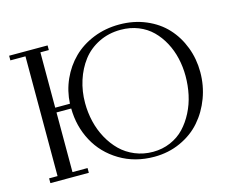

<svg xmlns="http://www.w3.org/2000/svg" viewBox="-100 -856 1223 1008"><g transform="rotate(-15 511.5 -351.5)"><path d="M22 -676.8V-702.1H231V-676.8H185.1V-376H265.1Q268.6 -444.8 296.1 -506.1Q323.7 -567.4 369.6 -612.8Q415.5 -658.2 481 -684.6Q546.4 -710.9 622.1 -710.9Q700.2 -710.9 766.1 -683.1Q832 -655.3 876.2 -607.4Q920.4 -559.6 944.8 -495.6Q969.2 -431.6 969.2 -359.9Q969.2 -286.6 944.3 -220Q919.4 -153.3 875.2 -102.8Q831.1 -52.2 765.1 -22.2Q699.2 7.8 622.1 7.8Q517.1 7.8 435.1 -41.5Q353 -90.8 309.6 -171.9Q266.1 -252.9 265.1 -350.1H185.1V-25.9H267.1V0H58.1V-25.9H104V-676.8ZM342.8 -358.9Q342.8 -307.1 354.5 -257.6Q366.2 -208 389.9 -164.8Q413.6 -121.6 446.5 -89.1Q479.5 -56.6 524.9 -37.8Q570.3 -19 622.1 -19Q673.3 -19 717.5 -38.1Q761.7 -57.1 792.7 -90.1Q823.7 -123 845.9 -166.5Q868.2 -210 878.7 -259Q889.2 -308.1 889.2 -359.9Q889.2 -409.7 878.4 -456.5Q867.7 -503.4 845.7 -544.4Q823.7 -585.4 792.5 -616.2Q761.2 -647 717.5 -664.6Q673.8 -682.1 622.1 -682.1Q556.6 -682.1 502.7 -655.3Q448.7 -628.4 414.3 -583.3Q379.9 -538.1 361.3 -480.2Q342.8 -422.4 342.8 -358.9Z"/></g></svg>

Font: Dehuti
Style: Book
Weight: 400
Version: Version 1.2